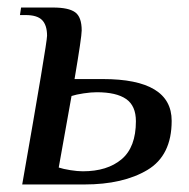

<svg xmlns="http://www.w3.org/2000/svg" viewBox="-20 -490 501 510"><path d="M105 -395Q105 -423 92 -436.5Q79 -450 48 -450H33L36 -470H121Q162 -470 179.5 -457.5Q197 -445 197 -409Q197 -392 178 -280H253Q436 -280 436 -169Q436 -77 371.5 -38.5Q307 0 204 0H39Q105 -376 105 -395ZM341 -168Q341 -209 315 -227Q289 -245 237 -245Q222 -245 202 -242Q182 -239 170 -235L136 -45Q148 -41 167 -38Q186 -35 200 -35Q265 -35 303 -67Q341 -99 341 -168Z"/></svg>

Font: Philosopher
Style: Italic
Weight: 400
Italic angle: -10°
Designer: Jovanny Lemonad
Foundry: Jovanny Lemonad
Version: Version 2.000